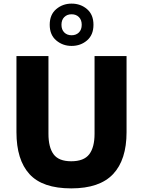

<svg xmlns="http://www.w3.org/2000/svg" viewBox="-20 -1030 792 1062"><path d="M71 -720H248V-290Q248 -215 276.5 -176.5Q305 -138 374 -138Q444 -138 473.5 -176.5Q503 -215 503 -290V-720H680V-299Q680 -146 605.5 -67Q531 12 374 12Q215 12 143 -67Q71 -146 71 -299ZM376 -776Q327 -776 291 -806.5Q255 -837 255 -893Q255 -949 291 -979.5Q327 -1010 376 -1010Q426 -1010 461.5 -979.5Q497 -949 497 -893Q497 -837 461.5 -806.5Q426 -776 376 -776ZM376 -835Q401 -835 416.5 -850.5Q432 -866 432 -893Q432 -920 416.5 -935.5Q401 -951 376 -951Q351 -951 335.5 -935.5Q320 -920 320 -893Q320 -866 335.5 -850.5Q351 -835 376 -835Z"/></svg>

Font: Kufam
Style: Bold
Weight: 700
Designer: Wael Morcos, Artur Schmal
Foundry: Original Type
Version: Version 1.300; ttfautohint (v1.8.3)